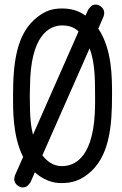

<svg xmlns="http://www.w3.org/2000/svg" viewBox="-20 -795 533 838"><path d="M323 -658 124 -207C116 -240 110 -275 110 -377C110 -384 110 -391 111 -416C112 -641 195 -684 251 -684C283 -684 304 -675 323 -658ZM165 -117 371 -584C393 -525 395 -461 395 -381C395 -365 395 -361 395 -341C394 -111 309 -70 251 -70C232 -70 198 -74 165 -117ZM251 4C290 4 326 -6 361 -33C459 -107 469 -246 469 -381C469 -453 470 -580 409 -670L432 -723C433 -725 435 -736 435 -738C435 -762 412 -775 398 -775C378 -775 374 -763 365 -753L353 -727C321 -750 287 -758 251 -758C209 -758 179 -748 145 -722C51 -651 37 -520 37 -377C37 -324 34 -202 81 -110L45 -29C45 -27 42 -16 42 -14C42 10 65 23 79 23C99 23 104 11 113 1L132 -43C186 5 234 4 251 4Z"/></svg>

Font: LS
Style: Regular
Weight: 400
Designer: BSozoo
Foundry: BSozoo
Version: Version 001.000